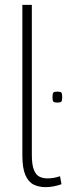

<svg xmlns="http://www.w3.org/2000/svg" viewBox="-20 -760 283 790"><path d="M216 -338Q203 -338 199.5 -342Q196 -346 196 -360Q196 -375 199.5 -379Q203 -383 216 -383Q229 -383 232.5 -379Q236 -375 236 -360Q236 -346 232.5 -342Q229 -338 216 -338ZM111 -740V-123Q111 -82 119.5 -61Q128 -40 142.5 -33Q157 -26 175 -26Q187 -26 200 -28Q213 -30 227 -35L233 -2Q219 3 202 6.5Q185 10 168 10Q140 10 118.5 -0.5Q97 -11 84.5 -39.5Q72 -68 72 -121V-740Z"/></svg>

Font: Georama ExtraCondensed Thin ExtraLight
Style: Regular
Weight: 250
Version: Version 1.001